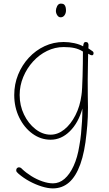

<svg xmlns="http://www.w3.org/2000/svg" viewBox="-20 -769 603 1065"><path d="M59 -242Q59 -302 80.5 -355Q102 -408 140 -449Q178 -490 227.5 -513Q277 -536 333 -536Q363 -536 392.5 -529.5Q422 -523 441 -512Q443 -527 446 -531.5Q449 -536 456 -536Q464 -536 468 -530.5Q472 -525 471 -514L470 -501Q490 -488 494.5 -484Q499 -480 499 -475Q499 -452 469 -471L468 -425Q467 -375 466.5 -326Q466 -277 467 -236Q469 -167 467 -120.5Q465 -74 460 -30Q450 74 425.5 142Q401 210 363 243Q325 276 273 276Q246 276 212 265.5Q178 255 144.5 237Q111 219 83 195Q76 189 73 185Q70 181 70 176Q70 171 72 167Q74 163 78 161Q82 159 86 159Q89 159 93.5 161Q98 163 102 168Q124 189 153.5 207.5Q183 226 215 237Q247 248 274 248Q309 248 338 223Q367 198 388.5 151Q410 104 420 40Q426 8 429.5 -27Q433 -62 435 -97.5Q437 -133 437 -167Q415 -88 367.5 -41Q320 6 261 6Q206 6 160 -27.5Q114 -61 86.5 -117.5Q59 -174 59 -242ZM261 -22Q301 -22 337 -51Q373 -80 398.5 -130Q424 -180 432 -242Q434 -254 435.5 -282Q437 -310 438 -345Q439 -380 439.5 -416.5Q440 -453 440 -483Q418 -497 393 -502.5Q368 -508 333 -508Q285 -508 241 -486.5Q197 -465 163 -427.5Q129 -390 109 -342Q89 -294 89 -242Q89 -184 113 -134Q137 -84 176.5 -53Q216 -22 261 -22ZM316 -673Q305 -673 297.5 -684.5Q290 -696 290 -709Q290 -721 297 -735Q304 -749 318 -749Q330 -749 336 -743.5Q342 -738 344 -729Q346 -720 346 -711Q346 -696 338 -684.5Q330 -673 316 -673Z"/></svg>

Font: Playpen Sans Thin
Style: Regular
Weight: 250
Designer: Laura Meseguer, Veronika Burian, José Scaglione
Foundry: TypeTogether
Version: Version 1.001